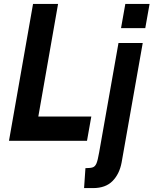

<svg xmlns="http://www.w3.org/2000/svg" viewBox="-20 -720 785 982"><path d="M149 -700H277L176 -124H447L425 0H26ZM621 -700H745L723 -576H599ZM417 140Q444 140 455.5 135.5Q467 131 473.5 115.5Q480 100 487 60L586 -500H710L602 111Q591 170 555.5 206Q520 242 456 242H410Z"/></svg>

Font: Cabin
Style: Bold Italic
Weight: 700
Italic angle: -7°
Designer: Pablo Impallari
Foundry: Pablo Impallari. http://www.impallari.com Igino Marini. http://www.ikern.com
Version: Version 2.200